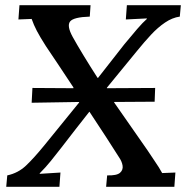

<svg xmlns="http://www.w3.org/2000/svg" viewBox="-20 -720 717 740"><path d="M4 0 8 -44Q50 -53 80.5 -82Q111 -111 151 -160L285 -325V-327L102 -324L105 -381L263 -380V-383Q229 -435 203 -473.5Q177 -512 157 -542Q134 -578 122 -601Q110 -624 102 -647L51 -645L55 -700H329L326 -656Q263 -654 250 -637Q237 -620 260 -578Q276 -549 301.5 -507Q327 -465 356 -420H358L459 -549Q486 -582 508.5 -608Q531 -634 546 -647V-649L465 -645L469 -700H677L673 -656Q644 -652 616 -633Q588 -614 562 -586Q536 -558 510 -526L392 -382V-380L578 -381L576 -328L420 -327V-325L549 -140Q563 -118 578 -96.5Q593 -75 605 -53L656 -55L652 0H389L393 -44Q430 -43 442.5 -54Q455 -65 452.5 -81.5Q450 -98 438 -115Q418 -147 389 -191.5Q360 -236 325 -289H324Q296 -254 269.5 -219.5Q243 -185 215 -149Q194 -122 175 -98.5Q156 -75 133 -52V-50L213 -55L209 0Z"/></svg>

Font: Lora Medium
Style: Italic
Weight: 500
Italic angle: -3°
Designer: Olga Karpushina, Alexei Vanyashin (Cyrillic)
Foundry: Cyreal
Version: Version 3.004